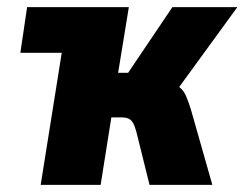

<svg xmlns="http://www.w3.org/2000/svg" viewBox="-20 -518 685 538"><path d="M94 0 153 -370H37L56 -498H341L311 -314H339L463 -498H645L458 -241L445 -289Q470 -284 482.5 -274Q495 -264 501.5 -248.5Q508 -233 515 -211L575 0H399L362 -149Q358 -164 353 -173Q348 -182 340.5 -185.5Q333 -189 321 -189H292L262 0Z"/></svg>

Font: Nunito Sans 10pt Condensed Black
Style: Italic
Weight: 900
Width: 3
Italic angle: -9°
Designer: Vernon Adams
Foundry: Vernon Adams
Version: Version 3.101;gftools[0.9.27]